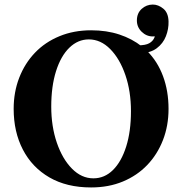

<svg xmlns="http://www.w3.org/2000/svg" viewBox="-20 -813 800 843"><path d="M40 -335Q40 -409 64.5 -472Q89 -535 133.5 -581.5Q178 -628 241 -654Q304 -680 380 -680Q448 -680 504 -661.5Q560 -643 603 -609L586 -614Q619 -614 635 -623Q651 -632 657.5 -647Q664 -662 668 -680L694 -657Q684 -655 674.5 -654Q665 -653 651 -653Q623 -653 602 -673.5Q581 -694 581 -723Q581 -755 602 -774Q623 -793 651 -793Q675 -793 697 -775Q719 -757 720 -719Q721 -686 708.5 -654Q696 -622 668 -601Q640 -580 593 -579L626 -589Q672 -543 696 -478Q720 -413 720 -335Q720 -261 695.5 -198Q671 -135 626.5 -88.5Q582 -42 519.5 -16Q457 10 380 10Q273 10 197 -34Q121 -78 80.5 -156Q40 -234 40 -335ZM205 -345Q205 -258 229.5 -186.5Q254 -115 296 -72.5Q338 -30 390 -30Q439 -30 476 -66.5Q513 -103 534 -169.5Q555 -236 555 -325Q555 -412 530.5 -483.5Q506 -555 464 -597.5Q422 -640 370 -640Q322 -640 284.5 -603.5Q247 -567 226 -500.5Q205 -434 205 -345Z"/></svg>

Font: Brygada 1918
Style: Regular
Weight: 400
Designer: Mateusz Machalski | Borys Kosmynka | Przemek Hoffer
Foundry: NIEPODLEGLA 2018
Version: Version 3.006